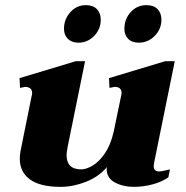

<svg xmlns="http://www.w3.org/2000/svg" viewBox="-20 -717 722 747"><path d="M229 -605Q229 -642 253.5 -669.5Q278 -697 314 -697Q342 -697 357 -681.5Q372 -666 372 -640Q372 -604 346.5 -577.5Q321 -551 285 -551Q259 -551 244 -566Q229 -581 229 -605ZM464 -605Q464 -643 488.5 -670Q513 -697 550 -697Q578 -697 593 -681.5Q608 -666 608 -640Q608 -604 582 -577.5Q556 -551 520 -551Q493 -551 478.5 -566Q464 -581 464 -605ZM599 -50Q608 -50 621.5 -53.5Q635 -57 641 -58L635 -27Q609 -9 573 0.5Q537 10 500 10Q459 10 427 -7Q395 -24 395 -60Q395 -65 396 -67Q364 -29 314 -9.5Q264 10 216 10Q136 10 96.5 -19Q57 -48 57 -99Q57 -114 60 -130L103 -343Q105 -351 105 -355Q105 -368 97 -373.5Q89 -379 78 -379Q77 -379 58 -375L56 -413L275 -479H311L243 -145Q239 -121 239 -114Q239 -58 296 -58Q315 -58 340 -72.5Q365 -87 387.5 -119.5Q410 -152 422 -203L451 -343Q453 -351 453 -355Q453 -379 426 -379Q425 -379 406 -375L404 -413L623 -479H660L580 -86Q578 -74 578 -71Q578 -50 599 -50Z"/></svg>

Font: Taviraj ExtraBold
Style: Italic
Weight: 800
Italic angle: -12°
Designer: Katatrad Team
Foundry: CadsonDemak
Version: Version 1.001